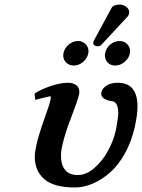

<svg xmlns="http://www.w3.org/2000/svg" viewBox="-20 -806 620 838"><path d="M567.9 -250Q553.2 -186.5 524.7 -135.5Q496.1 -84.5 460.2 -53Q424.3 -21.5 385 -4.6Q345.7 12.2 307.1 12.2Q214.8 12.2 173.3 -24.2Q131.8 -60.5 131.8 -121.1Q131.8 -141.1 139.2 -174.8Q147.9 -214.4 174.8 -291Q196.3 -351.6 198.2 -360.8Q200.2 -369.1 200.9 -375Q201.7 -380.9 201.4 -383.5Q201.2 -386.2 200.2 -386.2Q197.3 -386.2 180.7 -381.8L148.9 -374L133.8 -370.1L130.9 -397Q152.8 -413.6 197.8 -429.2Q242.7 -444.8 275.9 -444.8Q298.8 -444.8 312.5 -434.6Q326.2 -424.3 326.2 -405.8Q326.2 -397.9 325.2 -394Q319.8 -369.1 292 -296.9Q263.2 -222.7 252 -171.9Q246.1 -147.5 246.1 -125Q246.1 -87.4 263.9 -64.7Q281.7 -42 319.8 -42Q355.5 -42 390.4 -71.5Q425.3 -101.1 450 -145.3Q474.6 -189.5 485.8 -237.8Q496.1 -293.9 496.1 -312Q496.1 -358.4 472.2 -363.8Q421.9 -370.6 421.9 -397Q421.9 -401.9 422.9 -404.8Q426.8 -420.9 445.8 -432.9Q464.8 -444.8 494.1 -444.8Q580.1 -444.8 580.1 -340.8Q580.1 -304.7 567.9 -250ZM502.9 -786.1Q517.6 -786.1 530.8 -776.1Q543.9 -766.1 543.9 -752.9Q543.9 -750 543 -749Q543 -739.7 535.2 -731.9L421.9 -609.9Q417 -604 403.8 -604Q398.4 -604 392.8 -607.7Q387.2 -611.3 387.2 -616.2Q387.2 -624 389.2 -627.9L466.8 -771Q470.2 -778.8 481.2 -782.5Q492.2 -786.1 502.9 -786.1ZM439 -573.2Q442.4 -595.7 460.9 -611.3Q479.5 -627 502 -627Q521.5 -627 534.7 -613.8Q547.9 -600.6 547.9 -582Q547.9 -580.6 547.4 -577.6Q546.9 -574.7 546.9 -573.2Q542.5 -551.3 523.7 -535.6Q504.9 -520 482.9 -520Q462.9 -520 450.4 -532.5Q438 -544.9 438 -564Q438 -570.3 439 -573.2ZM256.8 -573.2Q261.2 -595.7 279.8 -611.3Q298.3 -627 320.8 -627Q339.8 -627 353 -614Q366.2 -601.1 366.2 -583Q366.2 -576.2 365.2 -573.2Q361.3 -551.8 342.8 -535.9Q324.2 -520 301.8 -520Q282.2 -520 269 -532.7Q255.9 -545.4 255.9 -564Q255.9 -565.4 256.3 -568.6Q256.8 -571.8 256.8 -573.2Z"/></svg>

Font: Linux Libertine G
Style: Bold Italic
Weight: 700
Italic angle: -11.5°
Designer: Philipp H. Poll
Foundry: Philipp H. Poll
Version: Version 4.1.0